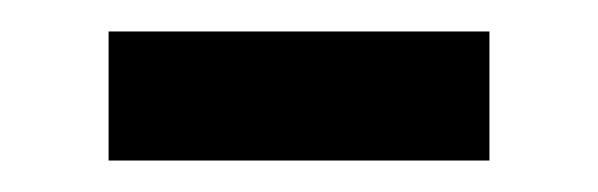

<svg xmlns="http://www.w3.org/2000/svg" viewBox="-20 -358 380 122"><path d="M49 -338H291V-256H49Z"/></svg>

Font: ukannada85
Style: Book
Weight: 400
Designer: Jelle Bosma - Monotype Design Team
Foundry: Monotype Imaging Inc.
Version: Version 2.003